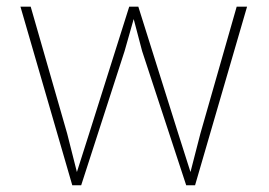

<svg xmlns="http://www.w3.org/2000/svg" viewBox="-20 -548 797 568"><path d="M243.7 -152.8 362.3 -528.3H389.2L507.3 -152.8L543.5 -39.1L572.8 -152.8L680.2 -528.3H710.9L557.1 0H530.8L400.4 -397L375.5 -491.7L348.6 -397L220.2 0H193.8L40.5 -528.3H70.8L178.7 -152.8L207.5 -39.1Z"/></svg>

Font: Vazirmatn RD UI Thin
Style: Regular
Weight: 100
Designer: Saber Rastikerdar
Foundry: Saber Rastikerdar
Version: Version 33.003